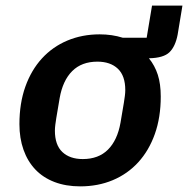

<svg xmlns="http://www.w3.org/2000/svg" viewBox="-20 -650 668 682"><path d="M265 12Q214 12 173.5 -3.5Q133 -19 105.5 -48Q78 -77 63.5 -118Q49 -159 49 -209Q49 -283 70 -342Q91 -401 129 -442.5Q167 -484 219.5 -506Q272 -528 334 -528Q378 -528 416 -516H501L520 -630H628L611 -527Q603 -485 582 -464.5Q561 -444 509 -443Q530 -417 540.5 -384.5Q551 -352 551 -307Q551 -233 530 -174Q509 -115 471 -73.5Q433 -32 380.5 -10Q328 12 265 12ZM274 -85Q330 -85 363.5 -118.5Q397 -152 408 -214L420 -285Q422 -297 423.5 -309Q425 -321 425 -330Q425 -381 398.5 -406Q372 -431 326 -431Q270 -431 236.5 -397.5Q203 -364 192 -302L180 -231Q178 -219 176.5 -207Q175 -195 175 -186Q175 -135 201.5 -110Q228 -85 274 -85Z"/></svg>

Font: IBM Plex Mono SemiBold
Style: Italic
Weight: 600
Italic angle: -9°
Monospace: yes
Designer: Mike Abbink, Paul van der Laan, Pieter van Rosmalen
Foundry: Bold Monday
Version: Version 2.3